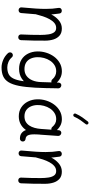

<svg xmlns="http://www.w3.org/2000/svg" viewBox="636 -1544 1159 2471"><g transform="rotate(90 1215.5 -308.5)"><path d="M75.2 -7.4Q73.6 10.5 83.7 20.3Q93.9 30.1 107.1 31.5Q121.1 33.1 133.7 25.1Q146.2 17.1 147.8 -0.4Q157.6 -105 162.7 -180.6Q167.8 -256.2 167.8 -315.9Q167.8 -365.8 164.4 -408.7Q161 -451.5 154 -494.6Q151.1 -512.8 137.1 -519.8Q123 -526.9 108.6 -523.3Q96.1 -520.4 87.6 -510.1Q79 -499.8 81.7 -483.1Q88.4 -442.7 91.5 -403Q94.5 -363.3 94.5 -315.9Q94.5 -259.4 89.8 -185.7Q85 -111.9 75.2 -7.4ZM96.4 -212.2Q92.7 -197.1 98.8 -184Q104.9 -170.8 118.8 -167.1Q134.8 -163 148 -170.2Q161.2 -177.5 163.9 -191Q175 -236.1 190.3 -282.1Q205.7 -328.1 226.7 -366.5Q247.6 -405 275.5 -428.4Q303.3 -451.8 339.8 -451.8Q376.5 -451.8 395.7 -425.5Q415 -399.2 422.2 -353.9Q429.4 -308.7 429.4 -251.4Q429.4 -190.9 428.1 -130.3Q426.8 -69.8 423.4 0.1Q422.7 14.6 432.2 25.4Q441.7 36.1 459.5 36.1Q476.7 36.1 486.5 25.2Q496.2 14.3 496.9 0.5Q501 -81.4 502.1 -157.9Q503.1 -234.3 503.1 -310.5Q503.1 -367.7 487.9 -416.6Q472.6 -465.5 438.5 -495.1Q404.4 -524.8 347.8 -524.8Q294.9 -524.8 253.8 -495Q212.7 -465.2 182.2 -417.8Q151.6 -370.4 130.4 -315.9Q109.3 -261.3 96.4 -212.2Z M869.8 -43.8Q819.2 -43.8 785.4 -64.9Q751.7 -86.1 734.7 -123Q717.7 -159.9 715.9 -206.4Q714.4 -251.3 726.1 -295Q737.8 -338.7 761.4 -374.2Q785 -409.7 819.4 -431Q853.8 -452.3 897.6 -452.3Q929.5 -452.3 955.4 -439Q981.4 -425.8 997.2 -406.7Q1005.2 -394.3 1020.7 -390.7Q1036.2 -387.1 1048.6 -395Q1061 -402.9 1063.2 -418.1Q1065.4 -433.3 1056.1 -445.3Q1025.8 -482.5 985.9 -503.9Q945.9 -525.3 897.8 -525.3Q838.3 -525.3 790.3 -497.8Q742.3 -470.3 708.6 -424.5Q675 -378.7 657.7 -322.1Q640.4 -265.6 641.9 -207.3Q643.7 -142.1 670.6 -89.1Q697.5 -36.1 747.3 -5.3Q797.1 25.5 867.1 25.5Q939.5 25.5 992.9 -10.2Q1046.3 -45.9 1076.8 -108Q1107.4 -170.1 1109.9 -248.4L1116.9 -476.6Q1117.9 -491.4 1107.5 -503.5Q1097.1 -515.6 1082.2 -517.8Q1067.2 -519.9 1055.9 -510.7Q1044.6 -501.4 1043.5 -486.3L1036.3 -258.4Q1034.4 -194.3 1014 -145.9Q993.5 -97.4 957 -70.6Q920.5 -43.8 869.8 -43.8ZM1076.3 -518.1Q1062.4 -518.7 1053.1 -508Q1043.7 -497.3 1043.7 -480.8Q1042.8 -318.7 1038.4 -204.3Q1033.9 -90 1022.6 -15.4Q1011.2 59.1 989.4 101.3Q967.6 143.4 932.6 160.3Q897.7 177.3 846.1 177.3Q813.4 177.3 778.3 162.7Q743.2 148.1 716.5 117.1Q707.6 106.2 691.5 105.6Q675.4 104.9 664.4 115.8Q653.9 125.8 653.8 141.3Q653.7 156.9 663.5 167.9Q700.7 208.7 750.9 229.9Q801.2 251.1 848.2 251.1Q915.5 251.1 962 230Q1008.5 208.9 1038.5 159.7Q1068.4 110.5 1085.1 26.4Q1101.7 -57.7 1108.5 -183.1Q1115.3 -308.5 1116.5 -482.3Q1116.5 -496.6 1104.7 -507.2Q1092.8 -517.8 1076.3 -518.1Z M1676.6 -272.8Q1661.7 -275 1650.4 -265.4Q1639 -255.9 1638 -241.3Q1637 -226.4 1636.5 -209Q1635.9 -191.6 1636.3 -174.4Q1636.6 -157.3 1637.3 -143.1Q1640.3 -100 1653 -64.2Q1665.7 -28.4 1692.7 -6.9Q1719.6 14.5 1764.5 14.5Q1779.9 14.5 1790.7 3.8Q1801.5 -7 1801.1 -22Q1800.8 -38.1 1792.5 -46.1Q1784.2 -54.1 1774.3 -56.8Q1748.8 -58.5 1735.3 -70.5Q1721.8 -82.5 1716.6 -101.5Q1711.3 -120.5 1709.7 -143.2Q1709.2 -155.9 1709.1 -170.8Q1708.9 -185.7 1709.7 -201.5Q1710.4 -217.3 1711.4 -231.3Q1712.4 -248 1702.1 -259.4Q1691.8 -270.7 1676.6 -272.8ZM1477.4 -43.8Q1431.9 -43.8 1400 -64.9Q1368.1 -86.1 1351 -123Q1333.8 -160 1332 -206.4Q1330.4 -251 1342.1 -294.6Q1353.7 -338.1 1377.3 -373.7Q1400.9 -409.4 1435.3 -430.8Q1469.7 -452.3 1513.7 -452.3Q1545 -452.3 1569.2 -439.3Q1593.4 -426.3 1609.6 -406.7Q1617.9 -393.7 1633.4 -390.5Q1649 -387.3 1661 -395Q1673 -402.7 1675.3 -417.8Q1677.6 -432.9 1668.2 -445.3Q1638.5 -481.8 1600.6 -503.5Q1562.7 -525.3 1513.9 -525.3Q1454 -525.3 1406 -497.7Q1358 -470.2 1324.5 -424.2Q1290.9 -378.2 1273.7 -321.7Q1256.5 -265.2 1258 -207.3Q1259.8 -142.1 1286.9 -88.2Q1313.9 -34.3 1362.5 -2.6Q1411.1 29.2 1477.1 29.2Q1532 29.2 1574.4 7.1Q1616.9 -14.9 1646.3 -53.6Q1675.7 -92.2 1692.5 -142.4Q1709.3 -192.5 1713.2 -248.4L1729.3 -476.6Q1730.3 -491.2 1720 -503.4Q1709.7 -515.6 1694.6 -517.8Q1679.6 -519.9 1668.3 -510.7Q1657 -501.4 1655.9 -486.3L1639.5 -258.4Q1636.4 -213.4 1625.6 -174.4Q1614.9 -135.3 1595.4 -106Q1576 -76.7 1546.8 -60.2Q1517.7 -43.8 1477.4 -43.8ZM1574.5 -863.3Q1567.8 -868.8 1558.7 -867.6Q1549.7 -866.5 1543.9 -859.6Q1516.6 -825.4 1490.7 -788.6Q1464.7 -751.7 1442.7 -702.8Q1439.2 -694.6 1442.4 -686Q1445.7 -677.4 1453.5 -674Q1461.5 -670.5 1470.2 -673.7Q1478.8 -676.9 1482.3 -684.9Q1502.9 -730.2 1526.8 -764.4Q1550.6 -798.6 1577.9 -832.8Q1583.7 -839.4 1582.5 -848.7Q1581.3 -858 1574.5 -863.3Z M1917.5 -7.4Q1915.9 10.5 1926 20.3Q1936.2 30.1 1949.3 31.5Q1963.4 33.1 1976 25.1Q1988.5 17.1 1990.1 -0.4Q1999.9 -105 2005 -180.6Q2010.1 -256.2 2010.1 -315.9Q2010.1 -365.8 2006.7 -408.7Q2003.3 -451.5 1996.3 -494.6Q1993.4 -512.8 1979.3 -519.8Q1965.3 -526.9 1950.9 -523.3Q1938.4 -520.4 1929.9 -510.1Q1921.3 -499.8 1924 -483.1Q1930.7 -442.7 1933.7 -403Q1936.8 -363.3 1936.8 -315.9Q1936.8 -259.4 1932 -185.7Q1927.2 -111.9 1917.5 -7.4ZM1938.7 -212.2Q1934.9 -197.1 1941.1 -184Q1947.2 -170.8 1961.1 -167.1Q1977.1 -163 1990.3 -170.2Q2003.5 -177.5 2006.2 -191Q2017.3 -236.1 2032.6 -282.1Q2048 -328.1 2068.9 -366.5Q2089.9 -405 2117.8 -428.4Q2145.6 -451.8 2182.1 -451.8Q2218.8 -451.8 2238 -425.5Q2257.3 -399.2 2264.5 -353.9Q2271.7 -308.7 2271.7 -251.4Q2271.7 -190.9 2270.4 -130.3Q2269 -69.8 2265.7 0.1Q2265 14.6 2274.5 25.4Q2284 36.1 2301.8 36.1Q2319 36.1 2328.7 25.2Q2338.5 14.3 2339.2 0.5Q2343.3 -81.4 2344.4 -157.9Q2345.4 -234.3 2345.4 -310.5Q2345.4 -367.7 2330.1 -416.6Q2314.9 -465.5 2280.8 -495.1Q2246.7 -524.8 2190.1 -524.8Q2137.2 -524.8 2096.1 -495Q2055 -465.2 2024.4 -417.8Q1993.9 -370.4 1972.7 -315.9Q1951.5 -261.3 1938.7 -212.2Z"/></g></svg>

Font: Mikhak VF
Style: Regular
Weight: 100
Designer: Amin Abedi
Version: Version 3.001